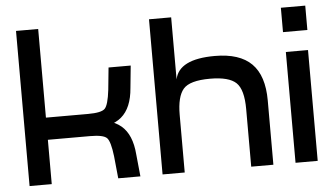

<svg xmlns="http://www.w3.org/2000/svg" viewBox="-50 -781 1499 863"><g transform="rotate(-5 700.0 -350.0)"><path d="M50 0H150V-700H50ZM130 -200H250V-300H130ZM340 -230Q438 -230 485.5 -270Q533 -310 540 -400L550 -500H450L440 -400Q432 -332 416 -316Q400 -300 340 -300H225V-200ZM340 -270 225 -300V-200H340Q400 -200 416 -184Q432 -168 440 -100L450 0H550L540 -100Q533 -190 485.5 -230Q438 -270 340 -270Z M650 0H750V-420V-700H650ZM750 -420V-260Q750 -342 779 -376Q808 -410 900 -410Q985 -410 1017.5 -379Q1050 -348 1050 -260V0H1150V-290Q1150 -402 1096 -456Q1042 -510 930 -510Q768 -510 750 -420Z M1250 0H1350V-500H1250ZM1245 -590H1355V-700H1245Z"/></g></svg>

Font: Millimetre
Style: Regular
Weight: 500
Designer: Jérémy Landes
Version: Version 1.0